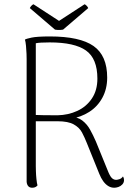

<svg xmlns="http://www.w3.org/2000/svg" viewBox="-20 -872 619 901"><path d="M131 9Q119 9 112.5 1.5Q106 -6 105 -19V-594Q105 -601 104.5 -619Q104 -637 102 -657Q100 -677 97 -686Q102 -690 128 -695.5Q154 -701 214 -701Q355 -701 419 -656Q483 -611 483 -508Q483 -455 460.5 -413.5Q438 -372 399 -347Q360 -322 310 -314L308 -324Q343 -324 365.5 -307Q388 -290 402.5 -264Q417 -238 430 -208L485 -73Q495 -47 504 -37.5Q513 -28 525 -28Q530 -28 540 -31Q550 -34 557 -44Q560 -39 561 -35Q562 -31 562 -27Q562 -15 554 -6.5Q546 2 535.5 5.5Q525 9 516 9Q501 9 488 1Q475 -7 464.5 -21.5Q454 -36 446 -56L387 -202Q377 -227 365 -250Q353 -273 326.5 -288Q300 -303 250 -303H140L132 -333Q155 -332 183 -331.5Q211 -331 250 -331Q300 -332 342.5 -351.5Q385 -371 411 -409.5Q437 -448 437 -503Q437 -597 383.5 -635Q330 -673 213 -673Q189 -673 173 -672Q157 -671 148 -669V-93Q148 -87 148.5 -69Q149 -51 151 -31.5Q153 -12 156 -2Q153 2 147 5.5Q141 9 131 9ZM276 -733Q270 -732 263.5 -731.5Q257 -731 250.5 -731.5Q244 -732 238 -733L120 -834Q122 -839 127 -844.5Q132 -850 137 -852L257 -774L377 -852Q382 -850 387 -844.5Q392 -839 394 -834Z"/></svg>

Font: Arima ExtraLight
Style: Regular
Weight: 250
Designer: Joana Correia and Natanael Gama
Foundry: NDISCOVER
Version: Version 1.101;gftools[0.9.23]